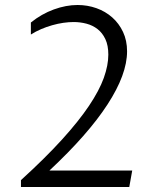

<svg xmlns="http://www.w3.org/2000/svg" viewBox="-20 -745 632 765"><path d="M63.5 -27.3Q160.6 -115.7 227.1 -189Q293.5 -262.2 334.5 -323.2Q375.5 -384.3 393.6 -434.6Q411.6 -484.9 411.6 -527.3Q411.6 -564 399.9 -588.9Q388.2 -613.8 368.9 -628.9Q349.6 -644 324.7 -650.6Q299.8 -657.2 273.4 -657.2Q254.4 -657.2 232.4 -654.1Q210.4 -650.9 188 -644.5Q165.5 -638.2 143.8 -628.9Q122.1 -619.6 103 -607.4V-655.3Q145.5 -689.5 194.3 -707.3Q243.2 -725.1 289.1 -725.1Q328.6 -725.1 364.3 -712.4Q399.9 -699.7 427 -675.8Q454.1 -651.9 470.2 -617.7Q486.3 -583.5 486.3 -540.5Q486.3 -448.7 408.4 -328.9Q330.6 -209 176.8 -65.4H506.8L495.1 0H63.5Z"/></svg>

Font: Proza Libre
Style: Light
Weight: 300
Designer: Jasper de Waard
Foundry: Jasper de Waard
Version: Version 1.000; ttfautohint (v1.4.1.8-43bc)